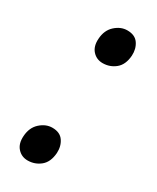

<svg xmlns="http://www.w3.org/2000/svg" viewBox="-143 -559 503 614"><g transform="rotate(30 109.0 -252.0)"><path d="M72 -442Q74 -474.5 94.5 -493Q115 -511.5 139 -511.5Q167.5 -511.5 180.2 -492.8Q193 -474 191.5 -448.5Q189 -414 168.8 -397.5Q148.5 -381 122 -381Q99.5 -381 84.8 -397.2Q70 -413.5 72 -442ZM20 -52.5Q22 -85 42.5 -103.5Q63 -122 87 -122Q115.5 -122 128.2 -103.2Q141 -84.5 139.5 -59Q137 -24.5 116.8 -8Q96.5 8.5 70 8.5Q47.5 8.5 32.8 -7.8Q18 -24 20 -52.5Z"/></g></svg>

Font: Merriweather 24pt SemiCondensed
Style: Italic
Weight: 400
Width: 4
Italic angle: -7.8°
Designer: Eben Sorkin
Foundry: Eben Sorkin
Version: Version 2.101